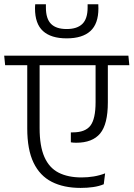

<svg xmlns="http://www.w3.org/2000/svg" viewBox="-39 -896 637 916"><path d="M430 -875.5H379Q379 -874.5 379 -867.8Q379 -861 379 -860.5Q379 -806.5 354 -782Q329 -757.5 279 -757.5Q229 -757.5 204.5 -782Q180 -806.5 180 -860.5Q180 -861 180 -867.5Q180 -874 180 -875.5H129Q128.5 -868.5 128.2 -864.2Q128 -860 128 -856Q128 -782.5 166.2 -747.8Q204.5 -713 279 -713Q354 -713 392.2 -747.8Q430.5 -782.5 430.5 -856Q430.5 -860 430.2 -864.2Q430 -868.5 430 -875.5ZM-14.5 -585H578L573.5 -630.5H-19ZM150 -284.5V-599.5H91V-283Q91 -182.5 121 -120Q151 -57.5 208 -28.5Q265 0.5 345.5 0.5Q377 0.5 405.2 -3.5Q433.5 -7.5 456 -17L462.5 -69Q437 -59 408.2 -54.2Q379.5 -49.5 350 -49.5Q285 -49.5 240.2 -72.5Q195.5 -95.5 172.8 -147.2Q150 -199 150 -284.5ZM475.5 -407V-599.5L417 -599V-409Q417 -329 392.5 -296.8Q368 -264.5 308.5 -264.5Q307.5 -264.5 304 -264.5Q300.5 -264.5 299 -264.5V-217Q305 -216 311.5 -215.5Q318 -215 324.5 -215Q402 -215 438.8 -259.2Q475.5 -303.5 475.5 -407Z"/></svg>

Font: Anek Devanagari Medium Light
Style: Regular
Weight: 300
Version: Version 1.003